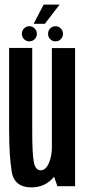

<svg xmlns="http://www.w3.org/2000/svg" viewBox="-20 -806 372 831"><path d="M228.5 0H305V-598H204.5V-68ZM119.5 -598.5H19.5V-239Q19.5 -136.5 30.2 -65.8Q41 5 115.5 5Q179 5 216.8 -44.5Q254.5 -94 254.5 -162L205 -177Q205 -131 191.5 -100Q178 -69 156 -69Q133.5 -69 126.5 -104Q119.5 -139 119.5 -239.5ZM107 -627Q120.5 -627 130 -636.5Q139.5 -646 139.5 -659.5Q139.5 -673 130 -682.8Q120.5 -692.5 107 -692.5Q93.5 -692.5 84 -682.8Q74.5 -673 74.5 -659.5Q74.5 -646 84 -636.5Q93.5 -627 107 -627ZM220 -627Q234 -627 243.2 -636.5Q252.5 -646 252.5 -659.5Q252.5 -673 243.2 -682.8Q234 -692.5 220 -692.5Q206.5 -692.5 197.2 -682.8Q188 -673 188 -659.5Q188 -646 197.2 -636.5Q206.5 -627 220 -627ZM125.5 -703H174L238 -786H169Z"/></svg>

Font: Anybody ExtraCondensed Medium
Style: Regular
Weight: 500
Width: 2
Version: Version 1.113;gftools[0.9.25]